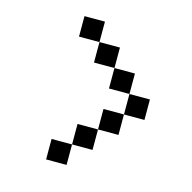

<svg xmlns="http://www.w3.org/2000/svg" viewBox="-103 -703 906 906"><g transform="rotate(15 350.0 -250.0)"><path d="M300 -100V0H400V-100ZM200 100H300V0H200ZM200 -500H300V-600H200ZM300 -400H400V-500H300ZM400 -100H500V-200H400ZM400 -300H500V-400H400ZM500 -200H600V-300H500Z"/></g></svg>

Font: FT88
Style: Regular
Weight: 400
Designer: Ange Degheest & Mandy Elbé
Foundry: Velvetyne Type Foundry
Version: Version 1.000;FEAKit 1.0